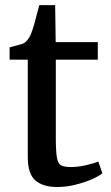

<svg xmlns="http://www.w3.org/2000/svg" viewBox="-20 -720 432 750"><path d="M203 10.5Q148 10.5 118.2 -15.2Q88.5 -41 88.5 -106V-487H17.5V-535Q28 -538 40 -541Q52 -544 62.5 -547.2Q73 -550.5 78 -554.5Q84 -559.5 88 -564.5Q92 -569.5 95.8 -576.2Q99.5 -583 103 -593Q108 -605 113.8 -626Q119.5 -647 125 -667.8Q130.5 -688.5 133.5 -700H195.5L197.5 -555.5H362V-487H198V-184Q198 -130 202.2 -105.2Q206.5 -80.5 219 -74Q231.5 -67.5 257 -67.5Q285 -67.5 316.2 -74.8Q347.5 -82 364 -89L380 -43Q364 -30.5 335.8 -18.5Q307.5 -6.5 272.8 2Q238 10.5 203 10.5Z"/></svg>

Font: Merriweather Medium
Style: Regular
Weight: 500
Version: Version 2.100